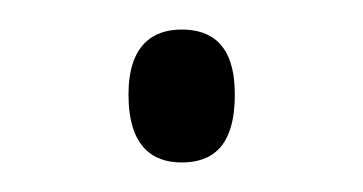

<svg xmlns="http://www.w3.org/2000/svg" viewBox="-20 -422 246 130"><path d="M103 -312C123 -312 139 -322 139 -358C139 -392 123 -402 103 -402C84 -402 67 -392 67 -358C67 -322 84 -312 103 -312Z"/></svg>

Font: Noto Serif Devanagari ExtraLight
Style: Regular
Weight: 200
Designer: Universal Thirst, Indian Type Foundry and the Monotype Design Team
Foundry: Monotype Imaging Inc.
Version: Version 2.004